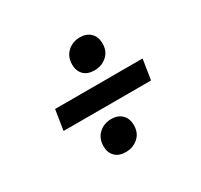

<svg xmlns="http://www.w3.org/2000/svg" viewBox="-118 -772 882 842"><g transform="rotate(-30 322.5 -350.5)"><path d="M106 -299 122 -401H565L549 -299ZM297 -82Q262 -82 243 -101.5Q224 -121 224 -153Q224 -192 249.5 -216Q275 -240 313 -240Q346 -240 366 -220.5Q386 -201 386 -167Q386 -128 360 -105Q334 -82 297 -82ZM357 -461Q322 -461 303 -480.5Q284 -500 284 -532Q284 -571 309.5 -595Q335 -619 373 -619Q406 -619 426 -599.5Q446 -580 446 -546Q446 -507 420 -484Q394 -461 357 -461Z"/></g></svg>

Font: Bitter Thin
Style: Bold Italic
Weight: 700
Italic angle: -9°
Version: Version 3.021